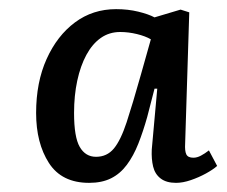

<svg xmlns="http://www.w3.org/2000/svg" viewBox="-20 -762 496 420"><path d="M385 -448Q384 -432 387.5 -424.5Q391 -417 403 -417Q411 -417 419.5 -421.5Q428 -426 437 -433L455 -399Q446 -391 430.5 -382.5Q415 -374 397.5 -368Q380 -362 365 -362Q344 -362 331.5 -371.5Q319 -381 315 -397.5Q311 -414 312 -435L324 -568H318L302 -506Q293 -474 282.5 -447.5Q272 -421 257.5 -401.5Q243 -382 223 -372Q203 -362 175 -362Q115 -362 87 -405.5Q59 -449 59 -515Q59 -582 82 -633Q105 -684 144 -713Q183 -742 234 -742Q260 -742 282.5 -736.5Q305 -731 318 -724L375 -741L394 -735ZM190 -419Q214 -419 229 -437Q244 -455 257 -494.5Q270 -534 288 -598L310 -676Q298 -683 279.5 -687.5Q261 -692 243 -692Q219 -692 200.5 -679Q182 -666 169 -642Q156 -618 149 -585.5Q142 -553 142 -515Q142 -462 154.5 -440.5Q167 -419 190 -419Z"/></svg>

Font: Literata Medium
Style: Italic
Weight: 500
Italic angle: -2°
Designer: Latin by Veronika Burian and Jose Scaglione. Greek by Irene Vlachou. Cyrillic by Vera Evstafieva
Foundry: TypeTogether
Version: Version 3.103;gftools[0.9.29]